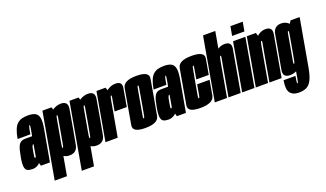

<svg xmlns="http://www.w3.org/2000/svg" viewBox="-113 -1403 3821 2250"><g transform="rotate(-20 1797.5 -278.0)"><path d="M71 4Q87.5 4 102.2 0Q117 -4 129.5 -10.2Q142 -16.5 150.5 -23.8Q159 -31 162.5 -38L173.5 0H286L355.5 -390Q372 -480 362.5 -526.2Q353 -572.5 319.8 -589.2Q286.5 -606 231 -606Q188.5 -606 155.2 -597Q122 -588 96.5 -565Q71 -542 53.2 -498.8Q35.5 -455.5 23.5 -387L183 -387.5Q190.5 -433 195.2 -455.5Q200 -478 203.8 -485.2Q207.5 -492.5 210.5 -492.5Q214 -492.5 214.8 -484.8Q215.5 -477 212 -454.2Q208.5 -431.5 200 -387.5L194.5 -360H111Q90 -360 72.8 -355Q55.5 -350 42.8 -338Q30 -326 20.2 -305.5Q10.5 -285 2.8 -253.8Q-5 -222.5 -13 -179.5Q-28 -99 -22.8 -59.8Q-17.5 -20.5 6.5 -8.2Q30.5 4 71 4ZM142 -109Q138.5 -109 136.8 -114.2Q135 -119.5 137.2 -136.2Q139.5 -153 145.5 -188Q150 -215 154 -231Q158 -247 161.5 -254.2Q165 -261.5 167.8 -263.8Q170.5 -266 173.5 -266H178.5L153 -119Q151.5 -116 149.5 -113.8Q147.5 -111.5 145.8 -110.2Q144 -109 142 -109Z M265.5 220H418L549.5 -522L523.5 -600H410.5ZM531.5 2Q625 2 641.2 -91Q657.5 -184 679.5 -301Q699.5 -418 715.8 -511Q732 -604 638.5 -604Q585.5 -604 530.5 -567.8Q475.5 -531.5 459.5 -441L525.5 -387.5Q535 -445.5 540.5 -468.8Q546 -492 553 -492Q561 -492 556.2 -465.2Q551.5 -438.5 528 -301Q502.5 -160 497.8 -134Q493 -108 485 -108Q478.5 -108 481.2 -131.2Q484 -154.5 494.5 -216L410.5 -159.5Q393 -69 435.8 -33.5Q478.5 2 531.5 2Z M603 220H755.5L887 -522L861 -600H748ZM869 2Q962.5 2 978.8 -91Q995 -184 1017 -301Q1037 -418 1053.2 -511Q1069.5 -604 976 -604Q923 -604 868 -567.8Q813 -531.5 797 -441L863 -387.5Q872.5 -445.5 878 -468.8Q883.5 -492 890.5 -492Q898.5 -492 893.8 -465.2Q889 -438.5 865.5 -301Q840 -160 835.2 -134Q830.5 -108 822.5 -108Q816 -108 818.8 -131.2Q821.5 -154.5 832 -216L748 -159.5Q730.5 -69 773.2 -33.5Q816 2 869 2Z M1202 -301.5H1354Q1379 -447.5 1393 -526.2Q1407 -605 1320 -605Q1265 -605 1215.5 -568.5Q1166 -532 1148 -428L1206 -423Q1210 -445.5 1215.2 -468.8Q1220.5 -492 1228 -492Q1236 -492 1231 -466Q1226 -440 1202 -301.5ZM978.5 0H1131L1223.5 -520.5L1198 -600H1084.5Z M1476.5 4Q1636.5 4 1651.8 -82Q1667 -168 1691.5 -301Q1714 -433 1729.2 -520Q1744.5 -607 1584 -607Q1423 -607 1407.2 -520.2Q1391.5 -433.5 1368.5 -301Q1345.5 -168.5 1330.5 -82.2Q1315.5 4 1476.5 4ZM1496 -109Q1487 -109 1492 -135.2Q1497 -161.5 1521 -301Q1546 -440 1550.5 -466.8Q1555 -493.5 1563.5 -493.5Q1573 -493.5 1567.8 -467Q1562.5 -440.5 1539 -301Q1514.5 -162 1509.5 -135.5Q1504.5 -109 1496 -109Z M1767 4Q1783.5 4 1798.2 0Q1813 -4 1825.5 -10.2Q1838 -16.5 1846.5 -23.8Q1855 -31 1858.5 -38L1869.5 0H1982L2051.5 -390Q2068 -480 2058.5 -526.2Q2049 -572.5 2015.8 -589.2Q1982.5 -606 1927 -606Q1884.5 -606 1851.2 -597Q1818 -588 1792.5 -565Q1767 -542 1749.2 -498.8Q1731.5 -455.5 1719.5 -387L1879 -387.5Q1886.5 -433 1891.2 -455.5Q1896 -478 1899.8 -485.2Q1903.5 -492.5 1906.5 -492.5Q1910 -492.5 1910.8 -484.8Q1911.5 -477 1908 -454.2Q1904.5 -431.5 1896 -387.5L1890.5 -360H1807Q1786 -360 1768.8 -355Q1751.5 -350 1738.8 -338Q1726 -326 1716.2 -305.5Q1706.5 -285 1698.8 -253.8Q1691 -222.5 1683 -179.5Q1668 -99 1673.2 -59.8Q1678.5 -20.5 1702.5 -8.2Q1726.5 4 1767 4ZM1838 -109Q1834.5 -109 1832.8 -114.2Q1831 -119.5 1833.2 -136.2Q1835.5 -153 1841.5 -188Q1846 -215 1850 -231Q1854 -247 1857.5 -254.2Q1861 -261.5 1863.8 -263.8Q1866.5 -266 1869.5 -266H1874.5L1849 -119Q1847.5 -116 1845.5 -113.8Q1843.5 -111.5 1841.8 -110.2Q1840 -109 1838 -109Z M2163 4Q2326.5 4 2342.5 -84.8Q2358.5 -173.5 2375 -270H2220Q2202 -167 2197 -138Q2192 -109 2183.5 -109Q2174 -109 2179.2 -137.8Q2184.5 -166.5 2207.5 -299Q2233 -437.5 2238 -465Q2243 -492.5 2251.5 -492.5Q2259 -492.5 2254.2 -465.2Q2249.5 -438 2230.5 -327H2385.5Q2404 -431.5 2419.2 -518.8Q2434.5 -606 2271 -606Q2109 -606 2093.5 -520Q2078 -434 2054.5 -299Q2032 -167 2016.8 -81.5Q2001.5 4 2163 4Z M2342 0H2494.5L2633.5 -785H2481ZM2513 0H2664.5L2723 -332Q2740.5 -431.5 2755.8 -517.8Q2771 -604 2682.5 -604Q2615.5 -604 2561.8 -549.2Q2508 -494.5 2490.5 -398.5L2564 -394Q2573 -444.5 2578.5 -467.8Q2584 -491 2591.5 -491Q2599.5 -491 2595.2 -465.8Q2591 -440.5 2571 -331.5Z M2683 0H2836.5L2941.5 -600H2788ZM2819.5 -777 2799 -662.5H2952.5L2973 -777Z M2853.5 0H3006L3097 -521L3072.5 -600H2959.5ZM3023.5 0H3175L3231 -320Q3248 -419.5 3264.8 -511.8Q3281.5 -604 3193 -604Q3126 -604 3072.2 -549.2Q3018.5 -494.5 3001 -398.5L3074.5 -394Q3083.5 -444.5 3089 -467.8Q3094.5 -491 3102 -491Q3110 -491 3105.8 -465.8Q3101.5 -440.5 3081.5 -331.5Z M3308.5 229.5Q3366 229.5 3404.5 211Q3443 192.5 3469.5 141.5Q3496 90.5 3513 -5L3618.5 -600H3505.5L3450 -516L3359.5 -4Q3341.5 102 3337.8 111.5Q3334 121 3329.5 121Q3325 121 3324.8 113.8Q3324.5 106.5 3327.8 85Q3331 63.5 3336 31.5H3188Q3168.5 143 3202.5 186.2Q3236.5 229.5 3308.5 229.5ZM3282.5 2Q3337 2 3392 -33Q3447 -68 3463 -159.5L3397 -216Q3386.5 -156 3381.2 -132Q3376 -108 3368.5 -108Q3360.5 -108 3365.8 -135Q3371 -162 3395.5 -301Q3420 -438.5 3424.2 -465.2Q3428.5 -492 3436 -492Q3444 -492 3441 -468.8Q3438 -445.5 3428 -387.5L3511 -432Q3526.5 -522.5 3485.2 -563.2Q3444 -604 3389.5 -604Q3296.5 -604 3280.5 -511Q3264.5 -418 3243.5 -301Q3222 -184 3205.8 -91Q3189.5 2 3282.5 2Z"/></g></svg>

Font: Anybody UltraCondensed ExtraBold
Style: Italic
Weight: 800
Width: 1
Italic angle: -10°
Version: Version 1.113;gftools[0.9.25]